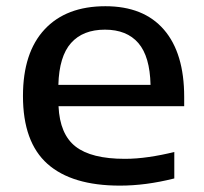

<svg xmlns="http://www.w3.org/2000/svg" viewBox="-20 -572 640 602"><path d="M356 10Q205.5 10 128.8 -58.2Q52 -126.5 52 -271Q52 -407 119.8 -479.8Q187.5 -552.5 310.5 -552.5Q430.5 -552.5 494 -479Q557.5 -405.5 557.5 -268V-239H163.5Q167.5 -151 217 -112.5Q266.5 -74 371.5 -74Q407.5 -74 447 -79.8Q486.5 -85.5 526.5 -95.5V-12.5Q480.5 -1 438.5 4.5Q396.5 10 356 10ZM309 -479Q240 -479 202.8 -437.2Q165.5 -395.5 163 -306H452Q450 -395 413.8 -437Q377.5 -479 309 -479Z"/></svg>

Font: Encode Sans Exp Md
Style: Regular
Weight: 500
Width: 7
Designer: Multiple Designers
Foundry: Impallari Type
Version: Version 3.002; ttfautohint (v1.8.3) -l 8 -r 50 -G 200 -x 14 